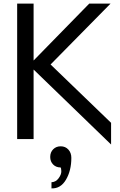

<svg xmlns="http://www.w3.org/2000/svg" viewBox="-20 -770 664 1063"><path d="M260 -413 592 -750H474L166 -435V-750H75V0H166V-385L595 30V-90ZM316 40C299.3 40 285.5 45.5 274.5 56.5C263.5 67.5 258 81.7 258 99C258 115.7 263.3 129.5 274 140.5C284.7 151.5 298.3 157 315 157C317.7 159 319.2 166 319.5 178C319.8 190 314.8 203 304.5 217C294.2 231 281 238.3 265 239V273C299 274.3 325.8 258.2 345.5 224.5C365.2 190.8 375 150.7 375 104C375 85.3 369.5 70 358.5 58C347.5 46 333.3 40 316 40Z"/></svg>

Font: Orkney
Style: Regular
Weight: 400
Designer: Samuel Oakes and Alfredo Marco Pradil
Foundry: Alfredo Marco Pradil
Version: 1.0; ttfautohint (v1.5)